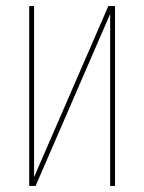

<svg xmlns="http://www.w3.org/2000/svg" viewBox="-20 -611 474 631"><path d="M358 0H342V-565L97 0H76V-591H92V-29L336 -591H358Z"/></svg>

Font: Alumni Sans Pinstripe
Style: Regular
Weight: 400
Designer: Robert E. Leuschke
Foundry: Robert E. Leuschke
Version: Version 1.010; ttfautohint (v1.8.4.7-5d5b)